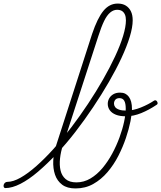

<svg xmlns="http://www.w3.org/2000/svg" viewBox="-177 -1039 905 1078"><path d="M-147 17Q-153 17 -155.5 11.5Q-158 6 -156.5 -0.5Q-155 -7 -149.5 -12.5Q-144 -18 -135 -18Q-103 -18 -61.5 -41.5Q-20 -65 27.5 -107Q75 -149 124.5 -204Q174 -259 223 -323.5Q272 -388 317.5 -456.5Q363 -525 401.5 -592.5Q440 -660 469 -722Q498 -784 514 -836.5Q530 -889 530 -925Q530 -934 535.5 -939Q541 -944 549 -944Q557 -944 562.5 -939Q568 -934 568 -925Q568 -886 551.5 -832Q535 -778 505 -713.5Q475 -649 434.5 -579Q394 -509 346.5 -438Q299 -367 247 -299.5Q195 -232 141.5 -175.5Q88 -119 36.5 -75Q-15 -31 -62 -7Q-109 17 -147 17ZM247 19Q200 19 172 -2Q144 -23 132 -58Q120 -93 122 -137.5Q124 -182 140 -228L340 -848Q370 -937 403.5 -978Q437 -1019 484 -1019Q511 -1019 529.5 -1007.5Q548 -996 558 -975.5Q568 -955 568 -925Q568 -916 562.5 -911Q557 -906 549 -906Q541 -906 535.5 -911Q530 -916 530 -925Q530 -945 524 -958Q518 -971 507.5 -977.5Q497 -984 480 -984Q460 -984 441.5 -968.5Q423 -953 407.5 -921Q392 -889 375 -836L176 -223Q164 -186 160 -149Q156 -112 163 -82Q170 -52 191.5 -33.5Q213 -15 252 -15Q294 -15 331 -37Q368 -59 398.5 -95.5Q429 -132 453 -176.5Q477 -221 494 -267.5Q511 -314 520 -356.5Q529 -399 529 -429Q529 -459 520.5 -473.5Q512 -488 494 -488Q478 -488 470.5 -479Q463 -470 463 -457Q463 -447 469.5 -438Q476 -429 491.5 -423.5Q507 -418 531 -418Q571 -418 614 -435.5Q657 -453 688 -474Q693 -477 697.5 -475.5Q702 -474 705 -469Q708 -464 708 -459Q708 -454 703 -451Q660 -422 616 -404Q572 -386 530 -386Q496 -386 473.5 -395Q451 -404 439.5 -420Q428 -436 428 -456Q428 -472 436 -486.5Q444 -501 459.5 -510Q475 -519 497 -519Q514 -519 526 -513Q538 -507 546.5 -495.5Q555 -484 559.5 -467Q564 -450 564 -427Q564 -401 555.5 -358Q547 -315 530 -264.5Q513 -214 487.5 -164Q462 -114 426.5 -72.5Q391 -31 346.5 -6Q302 19 247 19Z"/></svg>

Font: Playwrite MX Thin
Style: Regular
Weight: 250
Designer: Veronika Burian, José Scaglione
Foundry: TypeTogether
Version: Version 1.002